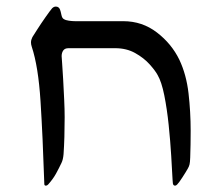

<svg xmlns="http://www.w3.org/2000/svg" viewBox="-20 -548 677 590"><path d="M121.1 22.5Q116.2 22.5 116.2 17.6Q111.3 -130.9 104.5 -237.3Q97.7 -343.8 77.6 -404.3Q75.2 -411.6 75.2 -417.5Q75.2 -422.9 76.7 -426.8Q78.1 -430.7 79.6 -434.1Q82.5 -439 94.5 -457.5Q106.4 -476.1 120.1 -495.6Q133.8 -515.1 140.1 -522.5Q145.5 -527.8 151.4 -527.8Q161.1 -527.8 164.6 -518.1Q166.5 -513.2 168.7 -502.4Q170.9 -491.7 176.3 -489.3Q181.6 -485.8 191.7 -484.4Q201.7 -482.9 210.9 -482.9H358.9Q417 -482.9 462.2 -448.2Q507.3 -413.6 531.2 -364.3Q552.7 -318.8 559.3 -261.5Q565.9 -204.1 565.9 -146Q565.9 -103.5 564.5 -64Q564 -49.3 562.5 -43Q561 -36.6 557.6 -30.8Q551.3 -19.5 540.5 -2.9Q529.8 13.7 524.4 19Q521 22.5 518.1 22.5Q512.2 22.5 511.2 15.4Q510.3 8.3 510.3 4.4Q508.8 -24.4 506.1 -69.6Q503.4 -114.7 498.3 -164.1Q493.2 -213.4 484.9 -254.9Q476.6 -296.4 464.4 -317.4Q457 -331.1 439.5 -350.6Q421.9 -370.1 395.3 -385Q368.7 -399.9 334 -399.9H190.4Q179.2 -399.9 174.3 -392.8Q169.4 -385.7 169.4 -375.5Q169.4 -374 170.9 -353.8Q172.4 -333.5 174.1 -303.7Q175.8 -273.9 177.2 -242.7Q178.7 -211.4 178.7 -188Q178.7 -123.5 175.3 -74.2Q173.8 -57.1 168.9 -47.4Q161.1 -30.8 152.1 -14.4Q143.1 2 127.9 19Q124.5 22.5 121.1 22.5Z"/></svg>

Font: David Libre
Style: Regular
Weight: 400
Designer: Ismar David, J. Victor Gaultney, Annie Olsen and Meir Sadan
Foundry: Monotype Imaging Inc. & SIL International
Version: Version 1.100; ttfautohint (v1.8.4.7-5d5b)